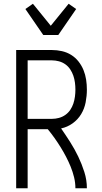

<svg xmlns="http://www.w3.org/2000/svg" viewBox="-20 -1001 540 1021"><path d="M66 0V-735H257Q283 -735 309.5 -729Q336 -723 358.5 -709Q381 -695 397.5 -674Q414 -653 424 -628.5Q434 -604 438 -577.5Q442 -551 442 -524Q442 -491 435.5 -457Q429 -423 411.5 -394Q394 -365 366 -345Q338 -325 305 -318Q330 -282 353.5 -245Q377 -208 396 -168.5Q415 -129 428.5 -86.5Q442 -44 442 0H381Q381 -29 374 -58Q367 -87 356 -114Q345 -141 331.5 -167Q318 -193 302.5 -218Q287 -243 270 -267Q253 -291 234 -314H127V0ZM127 -369H257Q275 -369 293.5 -374Q312 -379 327.5 -390Q343 -401 353.5 -416.5Q364 -432 370 -450Q376 -468 378.5 -487Q381 -506 381 -524Q381 -543 378.5 -562Q376 -581 370 -598.5Q364 -616 353.5 -632Q343 -648 327.5 -659Q312 -670 293.5 -675Q275 -680 257 -680H127ZM210 -815 115 -953 155 -981 250 -864 345 -981 385 -953 290 -815Z"/></svg>

Font: Iosevka Curly Light
Style: Regular
Weight: 300
Monospace: yes
Designer: Belleve Invis
Foundry: Belleve Invis
Version: Version 22.1.2; ttfautohint (v1.8.4)